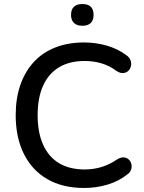

<svg xmlns="http://www.w3.org/2000/svg" viewBox="-20 -925 716 954"><path d="M398 9Q291 9 215 -35Q139 -79 98.5 -160.5Q58 -242 58 -353Q58 -436 81 -502.5Q104 -569 147.5 -616.5Q191 -664 254.5 -689Q318 -714 398 -714Q457 -714 511.5 -698Q566 -682 606 -652Q623 -641 628.5 -625.5Q634 -610 630.5 -596Q627 -582 617 -572.5Q607 -563 591.5 -562Q576 -561 558 -573Q525 -598 485 -610Q445 -622 401 -622Q325 -622 273 -590.5Q221 -559 194 -499Q167 -439 167 -353Q167 -267 194 -206.5Q221 -146 273 -114.5Q325 -83 401 -83Q445 -83 485.5 -95.5Q526 -108 562 -133Q580 -144 594.5 -143Q609 -142 619 -133Q629 -124 632.5 -110.5Q636 -97 631.5 -82.5Q627 -68 612 -58Q571 -25 515 -8Q459 9 398 9ZM389 -797Q362 -797 347.5 -811Q333 -825 333 -851Q333 -878 347.5 -891.5Q362 -905 389 -905Q417 -905 431 -891.5Q445 -878 445 -851Q445 -825 431 -811Q417 -797 389 -797Z"/></svg>

Font: Nunito ExtraLight SemiBold
Style: Regular
Weight: 600
Version: Version 3.602